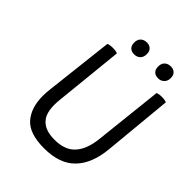

<svg xmlns="http://www.w3.org/2000/svg" viewBox="-245 -999 1157 1157"><g transform="rotate(45 333.0 -421.0)"><path d="M241.2 -691.4Q235.4 -694.3 225.6 -696.3Q214.8 -698.2 201.2 -698.2Q185.5 -698.2 175.8 -696.3Q166 -694.3 160.2 -691.4Q143.6 -545.9 110.4 -255.9Q108.4 -242.2 107.4 -224.6Q106.4 -208 106.4 -194.3Q106.4 -94.7 157.2 -36.1Q209 23.4 335 23.4Q467.8 23.4 535.2 -46.9Q603.5 -116.2 616.2 -250Q629.9 -397.5 658.2 -691.4Q652.3 -694.3 642.6 -696.3Q632.8 -698.2 618.2 -698.2Q604.5 -698.2 594.7 -696.3Q585 -694.3 579.1 -691.4Q563.5 -543.9 531.2 -251Q520.5 -155.3 475.6 -106.4Q431.6 -57.6 341.8 -57.6Q259.8 -57.6 222.7 -102.5Q184.6 -146.5 196.3 -252.9Q210.9 -399.4 241.2 -691.4ZM527.3 -866.2Q502 -866.2 487.3 -851.6Q472.7 -837.9 472.7 -811.5Q472.7 -786.1 486.3 -773.4Q500 -760.7 522.5 -760.7Q545.9 -760.7 560.5 -775.4Q576.2 -790 576.2 -815.4Q576.2 -840.8 562.5 -853.5Q548.8 -866.2 527.3 -866.2ZM323.2 -866.2Q297.9 -866.2 283.2 -851.6Q268.6 -837.9 268.6 -811.5Q268.6 -786.1 282.2 -773.4Q295.9 -760.7 318.4 -760.7Q341.8 -760.7 357.4 -775.4Q372.1 -790 372.1 -815.4Q372.1 -840.8 358.4 -853.5Q344.7 -866.2 323.2 -866.2Z"/></g></svg>

Font: cl
Style: Italic
Weight: 400
Designer: Mitja Miklavcic
Version: Version 7.504; 2011; Build 1022